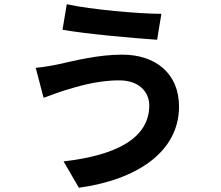

<svg xmlns="http://www.w3.org/2000/svg" viewBox="-20 -825 1040 903"><path d="M682 -329C682 -174 525 -94 279 -66L351 58C626 20 822 -112 822 -324C822 -479 712 -568 555 -568C440 -568 329 -539 256 -523C224 -516 181 -509 148 -506L185 -365C214 -375 252 -390 281 -399C332 -414 430 -447 539 -447C632 -448 682 -394 682 -329ZM294 -805 274 -685C388 -665 603 -646 719 -638L739 -760C634 -760 409 -780 294 -805Z"/></svg>

Font: Source Han Sans SC Bold
Style: Regular
Weight: 700
Designer: Ryoko NISHIZUKA (kana & ideographs); Paul D. Hunt (Latin, Greek & Cyrillic); Wenlong ZHANG (bopomofo); Sandoll Communica
Foundry: Adobe Systems Incorporated
Version: Version 1.001;PS 1.001;hotconv 1.0.78;makeotf.lib2.5.61930